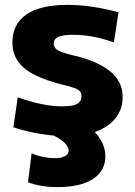

<svg xmlns="http://www.w3.org/2000/svg" viewBox="-20 -550 555 789"><path d="M255 10Q220 10 179.5 5Q139 0 101 -8.5Q63 -17 35 -27L53 -150Q104 -132 149 -122.5Q194 -113 237 -113Q279 -113 297 -123Q315 -133 315 -155Q315 -166 309 -174Q303 -182 287 -188Q271 -194 241 -201Q172 -218 125 -241Q78 -264 54.5 -297Q31 -330 31 -375Q31 -451 88.5 -490.5Q146 -530 257 -530Q306 -530 361 -522Q416 -514 467 -499L448 -376Q399 -393 358.5 -400Q318 -407 279 -407Q238 -407 219.5 -398.5Q201 -390 201 -371Q201 -360 207.5 -352Q214 -344 230 -337.5Q246 -331 274 -324Q325 -313 364 -296.5Q403 -280 429.5 -259.5Q456 -239 470 -212Q484 -185 484 -151Q484 -102 456 -66Q428 -30 376.5 -10Q325 10 255 10ZM216 219Q148 219 95 199L110 80Q133 90 158 95Q183 100 205 100Q224 100 236.5 96Q249 92 255.5 85.5Q262 79 262 69Q262 52 243 34.5Q224 17 186 0L335 -41Q375 -7 394 25Q413 57 413 92Q413 132 390 160.5Q367 189 323 204Q279 219 216 219Z"/></svg>

Font: M PLUS 1 ExtraBold
Style: Regular
Weight: 800
Designer: Coji Morishita
Foundry: UNDERFOREST DESIGN
Version: Version 1.001